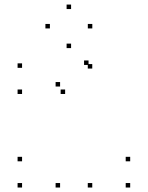

<svg xmlns="http://www.w3.org/2000/svg" viewBox="-20 -827 660 857"><path d="M391.8 -521V-541H371.8V-521ZM375.2 -537.1V-557.1H355.2V-537.1ZM78.5 -524.2V-544.2H58.5V-524.2ZM78.5 -407.5V-427.5H58.5V-407.5ZM270.7 -407.5V-427.5H250.7V-407.5ZM248.2 -440.8V-460.8H228.2V-440.8ZM248.2 10V-10H228.2V10ZM391.8 10V-10H371.8V10ZM561.1 10V-10H541.1V10ZM561.1 -107V-127H541.1V-107ZM78.5 -107V-127H58.5V-107ZM78.5 10V-10H58.5V10ZM392 -700.1V-720.1H372V-700.1ZM297.3 -786.6V-806.6H277.3V-786.6ZM202.7 -700.1V-720.1H182.7V-700.1ZM297.3 -612.3V-632.3H277.3V-612.3Z"/></svg>

Font: Monaspace Neon Dots Var
Style: Regular
Weight: 400
Designer: Riley Cran and the Lettermatic Team
Version: Version 1.100 (Monaspace Neon Dots)